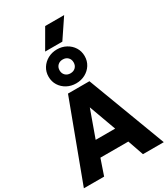

<svg xmlns="http://www.w3.org/2000/svg" viewBox="-290 -1369 1305 1494"><g transform="rotate(-30 362.5 -622.0)"><path d="M3.5 0 265 -700H457.5L721.5 0H534.5L485 -142H234L185.5 0ZM271.5 -280.5H446.5L358.5 -522.5ZM361.5 -736.5Q316.5 -736.5 279.8 -756.2Q243 -776 221.2 -810.5Q199.5 -845 199.5 -888.5Q199.5 -932 221.2 -966.5Q243 -1001 279.8 -1021Q316.5 -1041 361.5 -1041Q406.5 -1041 443.2 -1021Q480 -1001 501.8 -966.5Q523.5 -932 523.5 -888.5Q523.5 -845 501.8 -810.5Q480 -776 443.2 -756.2Q406.5 -736.5 361.5 -736.5ZM361.5 -826.5Q390 -826.5 407.2 -843.8Q424.5 -861 424.5 -888.5Q424.5 -916 407.2 -933.2Q390 -950.5 361.5 -950.5Q333.5 -950.5 316 -933.2Q298.5 -916 298.5 -888.5Q298.5 -861 316 -843.8Q333.5 -826.5 361.5 -826.5ZM274.5 -1072 374 -1244H544.5L429 -1072Z"/></g></svg>

Font: Geologica Cursive
Style: Bold
Weight: 700
Designer: Sindre Bremnes, Frode Helland
Foundry: Monokrom Skriftforlag AS
Version: Version 1.010;gftools[0.9.28]